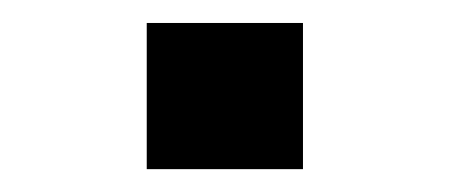

<svg xmlns="http://www.w3.org/2000/svg" viewBox="-20 -148 393 168"><path d="M108.4 0V-127.9H245.1V0Z"/></svg>

Font: Gothic A1 Medium
Style: Regular
Weight: 500
Designer: HanYang I&C Co.,Ltd.
Foundry: HanYang I&C Co.,Ltd.
Version: Version 2.50